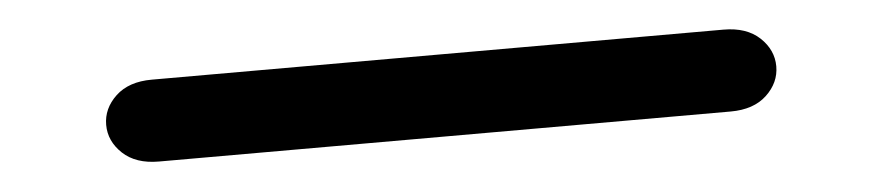

<svg xmlns="http://www.w3.org/2000/svg" viewBox="-24 -551 1048 228"><g transform="rotate(-5 500.0 -437.0)"><path d="M159.2 -388.7H840.8Q868.2 -388.7 883.8 -403.3Q899.4 -418 899.4 -437.5Q899.4 -457 883.8 -471.7Q868.2 -486.3 840.8 -486.3H159.2Q131.8 -486.3 116.2 -471.7Q100.6 -457 100.6 -437.5Q100.6 -418 116.2 -403.3Q131.8 -388.7 159.2 -388.7Z"/></g></svg>

Font: Sixtyfour
Style: Regular
Weight: 400
Designer: Jens Kutilek
Foundry: Jens Kutilek
Version: Version 2.001